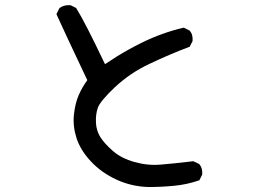

<svg xmlns="http://www.w3.org/2000/svg" viewBox="-20 -712 1040 757"><path d="M565.4 25.4Q497.6 23.4 438 -4.4Q378.4 -32.2 337.4 -76.7Q296.4 -121.1 281.5 -168.2Q266.6 -215.3 271.5 -260.3Q276.4 -305.2 290.5 -337.4Q303.7 -367.7 324.2 -396Q278.3 -492.7 248.3 -556.9Q218.3 -621.1 203.6 -653.8L202.6 -656.2L203.6 -658.7L213.4 -678.2L214.4 -679.7L215.3 -680.7Q232.4 -693.4 257.3 -691.4H258.3L259.3 -690.9L278.8 -681.2L280.3 -680.2L281.2 -678.7Q314 -627 394 -459Q417 -474.6 440.7 -489.3Q464.4 -503.9 488.5 -517.3Q512.7 -530.8 538.6 -543.5Q578.1 -563 619.4 -577.9Q660.6 -592.8 702.6 -602.5L704.6 -603L706.5 -602.1L726.1 -592.3L727.5 -591.8L728 -590.8Q734.9 -583 737.5 -573Q740.2 -563 739.3 -551.3V-550.3L738.8 -549.3L729 -529.8L728 -527.3L725.6 -526.9Q686.5 -512.2 647.7 -495.6Q608.9 -479 569.8 -460.4Q531.2 -442.4 497.3 -419.4Q463.4 -396.5 433.6 -368.7Q404.8 -341.8 387.5 -320.8Q370.1 -299.8 365.7 -287.1Q356.4 -259.8 358.4 -228Q358.9 -217.3 361.1 -207.5Q363.3 -197.8 366.9 -188.7Q370.6 -179.7 376 -170.9Q392.1 -145.5 425.8 -116.2Q459 -87.4 510.3 -73.2Q562 -58.6 613.8 -63Q666.5 -67.4 740.7 -76.2H742.2L743.7 -75.7L764.2 -65.9L765.1 -65.4L766.1 -64.5Q779.3 -48.8 777.3 -24.9V-23.9L776.9 -22.9L767.1 -3.4L766.1 -1L763.7 -0.5Q717.3 15.6 666.5 20.5Q616.7 25.4 565.4 25.4Z"/></svg>

Font: NaikaiFont
Style: SemiBold
Weight: 600
Version: Version 1.89